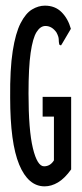

<svg xmlns="http://www.w3.org/2000/svg" viewBox="-20 -650 290 680"><path d="M138 10Q80 10 48 -67Q16 -144 16 -304Q15 -405 25 -469Q35 -533 53 -568Q71 -603 93.5 -616.5Q116 -630 139 -630Q175 -630 198 -607Q221 -584 231 -548L201 -497L196 -489L190 -492Q188 -501 188 -510.5Q188 -520 180 -535Q164 -558 141 -558Q123 -558 109.5 -536.5Q96 -515 88.5 -463Q81 -411 81 -319Q81 -189 96.5 -125Q112 -61 136 -61Q158 -61 171 -82V-237H131V-307H232V-50Q209 -18 185.5 -4Q162 10 138 10Z"/></svg>

Font: Inconsolata UltraCondensed SemiBold
Style: Regular
Weight: 600
Width: 1
Monospace: yes
Designer: Raph Levien, Cyreal, Brenton Simpson
Foundry: Raph Levien, Cyreal, Google
Version: Version 3.001; ttfautohint (v1.8.2.53-6de2)